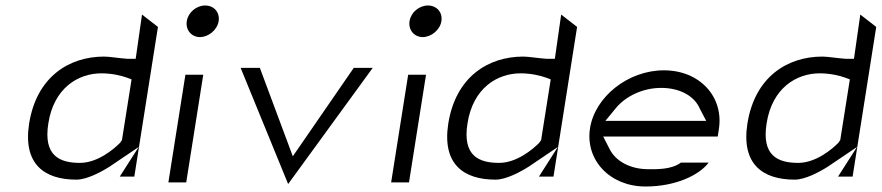

<svg xmlns="http://www.w3.org/2000/svg" viewBox="-20 -693 3210 699"><path d="M86 -243C63 -95 142 -39 258 -39C296 -39 347 -66 380 -87L485 -158L416 -50H469L555 -595L497 -640L474 -479H444H443C413 -481 379 -487 359 -487C231 -487 113 -413 86 -243ZM156 -244C176 -373 265 -426 349 -426C387 -426 421 -418 443 -410L459 -404L424 -183L417 -173L415 -171C395 -151 336 -100 271 -100C197 -100 137 -126 156 -244Z M660 -616C655 -584 677 -558 708 -558C739 -558 771 -584 776 -616C781 -648 759 -673 727 -673C695 -673 665 -648 660 -616ZM593 -29H658L720 -421H655Z M856 -446 1029 -23 1337 -446H1268L1046 -124L926 -446Z M1471 -616C1466 -584 1488 -558 1519 -558C1550 -558 1582 -584 1587 -616C1592 -648 1570 -673 1538 -673C1506 -673 1476 -648 1471 -616ZM1404 -29H1469L1531 -421H1466Z M1612 -243C1589 -95 1668 -39 1784 -39C1822 -39 1873 -66 1906 -87L2011 -158L1942 -50H1995L2081 -595L2023 -640L2000 -479H1970H1969C1939 -481 1905 -487 1885 -487C1757 -487 1639 -413 1612 -243ZM1682 -244C1702 -373 1791 -426 1875 -426C1913 -426 1947 -418 1969 -410L1985 -404L1950 -183L1943 -173L1941 -171C1921 -151 1862 -100 1797 -100C1723 -100 1663 -126 1682 -244Z M2128 -226C2110 -111 2200 -14 2330 -14C2441 -14 2526 -56 2560 -101H2459C2424 -75 2370 -77 2340 -77C2275 -77 2221 -106 2199 -151L2176 -196H2593L2597 -222C2616 -340 2528 -437 2397 -437C2267 -437 2146 -341 2128 -226ZM2184 -253 2221 -298C2257 -343 2321 -373 2387 -373C2452 -373 2507 -346 2528 -297L2551 -253Z M2701 -243C2678 -95 2757 -39 2873 -39C2911 -39 2962 -66 2995 -87L3100 -158L3031 -50H3084L3170 -595L3112 -640L3089 -479H3059H3058C3028 -481 2994 -487 2974 -487C2846 -487 2728 -413 2701 -243ZM2771 -244C2791 -373 2880 -426 2964 -426C3002 -426 3036 -418 3058 -410L3074 -404L3039 -183L3032 -173L3030 -171C3010 -151 2951 -100 2886 -100C2812 -100 2752 -126 2771 -244Z"/></svg>

Font: Charger Static
Style: Obl
Weight: 1000
Designer: Jasper
Foundry: KineticPlasma Fonts/Cannot Into Space Fonts
Version: Version 1.1